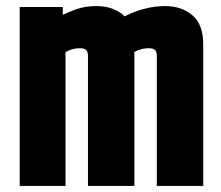

<svg xmlns="http://www.w3.org/2000/svg" viewBox="-20 -613 730 633"><path d="M391 -559Q421 -575 456 -584Q491 -593 525 -593Q578 -593 614 -563Q650 -533 650 -467V0H497V-430Q497 -442 491 -448Q485 -454 471 -454Q456 -454 443 -450Q430 -446 422 -441Q423 -440 423 -436.5Q423 -433 423 -431V0H270V-430Q270 -442 264 -448Q258 -454 244 -454Q229 -454 216.5 -450Q204 -446 196 -441V0H45V-590H187V-564Q202 -572 231.5 -582.5Q261 -593 298 -593Q326 -593 350 -584.5Q374 -576 391 -559Z"/></svg>

Font: Khand Variable Light
Style: Regular
Weight: 300
Designer: Satya Rajpurohit
Foundry: Indian Type Foundry
Version: Version 3.000